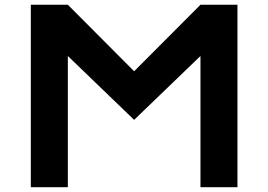

<svg xmlns="http://www.w3.org/2000/svg" viewBox="-20 -783 1122 803"><path d="M108.9 0H263.7V-548.8L541 -281.7L818.4 -548.8V0H973.1V-763.2H818.4L541 -484.9L263.7 -763.2H108.9Z"/></svg>

Font: Krona One
Style: Regular
Weight: 400
Designer: Yvonne Schüttler
Foundry: Yvonne Schüttler
Version: Version 1.002